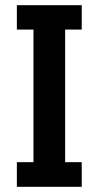

<svg xmlns="http://www.w3.org/2000/svg" viewBox="-20 -720 380 740"><path d="M295 -700H45V-606H109V-95H45V0H295V-95H231V-606H295Z"/></svg>

Font: Fervojo
Style: Bold
Weight: 700
Designer: kohakuno
Version: ver.1.0